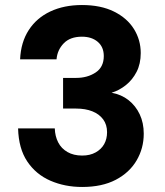

<svg xmlns="http://www.w3.org/2000/svg" viewBox="-20 -732 657 764"><path d="M307 12Q238 12 180.5 -13Q123 -38 88.5 -89.5Q54 -141 52 -221H198Q199 -190 211.5 -165.5Q224 -141 248.5 -127Q273 -113 307 -113Q338 -113 360.5 -125.5Q383 -138 394.5 -158.5Q406 -179 406 -206Q406 -236 390.5 -257Q375 -278 347.5 -289Q320 -300 283 -300H231V-422H283Q328 -422 360.5 -443.5Q393 -465 393 -509Q393 -545 369 -565.5Q345 -586 306 -586Q259 -586 233.5 -559.5Q208 -533 205 -496H60Q63 -564 94.5 -612.5Q126 -661 180.5 -686.5Q235 -712 306 -712Q381 -712 433.5 -686Q486 -660 513 -616.5Q540 -573 540 -521Q540 -478 523.5 -446Q507 -414 480.5 -393Q454 -372 424 -363Q463 -356 491.5 -333.5Q520 -311 536 -277Q552 -243 552 -200Q552 -142 523.5 -93.5Q495 -45 440.5 -16.5Q386 12 307 12Z"/></svg>

Font: DM Sans 11pt Black
Style: Regular
Weight: 900
Version: Version 4.004;gftools[0.9.30]